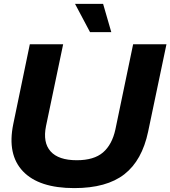

<svg xmlns="http://www.w3.org/2000/svg" viewBox="-20 -956 874 985"><path d="M442 -791 365 -936H509L551 -791ZM361 9Q180 9 98 -77Q16 -163 48 -319L133 -729H304L216 -309Q199 -225 239.5 -179.5Q280 -134 374 -134Q462 -134 508.5 -174Q555 -214 572 -292L663 -729H834L740 -281Q709 -133 618 -62Q527 9 361 9Z"/></svg>

Font: Mona Sans Expanded
Style: Bold Italic
Weight: 700
Width: 7
Italic angle: -11.7°
Designer: Deni Anggara
Foundry: GitHub
Version: Version 1.001;gftools[0.9.33]